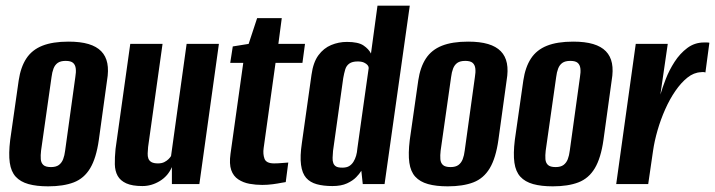

<svg xmlns="http://www.w3.org/2000/svg" viewBox="-20 -650 2525 678"><path d="M150 8Q109 8 80.5 0Q52 -8 35.5 -26Q19 -44 14.5 -75.5Q10 -107 16 -156L46 -366Q53 -413 73 -443.5Q93 -474 129.5 -488.5Q166 -503 222 -503Q264 -503 292.5 -494.5Q321 -486 337.5 -469Q354 -452 359 -426.5Q364 -401 358 -366L329 -156Q320 -92 298.5 -56Q277 -20 240.5 -6Q204 8 150 8ZM160 -60Q178 -60 188 -67.5Q198 -75 203 -88Q208 -101 210 -118L246 -378Q249 -395 247.5 -408Q246 -421 238 -428Q230 -435 212 -435Q194 -435 184 -428Q174 -421 169 -408Q164 -395 162 -378L125 -118Q123 -101 124 -88Q125 -75 133 -67.5Q141 -60 160 -60Z M483 7Q447 7 426 -2.5Q405 -12 395.5 -29Q386 -46 385.5 -70Q385 -94 388 -124L440 -495H554L503 -131Q502 -119 501.5 -108.5Q501 -98 504 -90Q507 -82 515 -77.5Q523 -73 538 -73Q551 -73 560 -77.5Q569 -82 575 -88Q581 -94 584 -99L639 -495H753L684 0H587V-60Q573 -28 544 -10.5Q515 7 483 7Z M906 3Q883 3 861 -1Q839 -5 821.5 -16.5Q804 -28 796.5 -49.5Q789 -71 794 -107L839 -428H793L802 -486L858 -495L888 -586H975L963 -495H1057L1048 -428H953L911 -127Q908 -106 914 -89.5Q920 -73 948 -73Q961 -73 978 -74.5Q995 -76 998 -76L989 -7Q986 -7 974 -4.5Q962 -2 943.5 0.5Q925 3 906 3Z M1154 7Q1122 7 1098.5 0.5Q1075 -6 1061 -22Q1047 -38 1043 -68Q1039 -98 1046 -145L1080 -386Q1086 -430 1104.5 -455Q1123 -480 1149.5 -491Q1176 -502 1205 -502Q1245 -502 1263.5 -489.5Q1282 -477 1290 -461L1313 -630H1427L1338 0H1261L1256 -47Q1250 -37 1238 -24.5Q1226 -12 1205.5 -2.5Q1185 7 1154 7ZM1189 -58Q1204 -58 1213 -63.5Q1222 -69 1228 -78.5Q1234 -88 1237.5 -100Q1241 -112 1242 -126Q1252 -197 1262 -268.5Q1272 -340 1282 -410Q1282 -415 1278 -420Q1274 -425 1265.5 -429Q1257 -433 1243 -433Q1224 -433 1213.5 -425.5Q1203 -418 1199 -404.5Q1195 -391 1192 -374L1156 -117Q1155 -104 1154.5 -93Q1154 -82 1157 -74Q1160 -66 1167 -62Q1174 -58 1189 -58Z M1561 8Q1520 8 1491.5 0Q1463 -8 1446.5 -26Q1430 -44 1425.5 -75.5Q1421 -107 1427 -156L1457 -366Q1464 -413 1484 -443.5Q1504 -474 1540.5 -488.5Q1577 -503 1633 -503Q1675 -503 1703.5 -494.5Q1732 -486 1748.5 -469Q1765 -452 1770 -426.5Q1775 -401 1769 -366L1740 -156Q1731 -92 1709.5 -56Q1688 -20 1651.5 -6Q1615 8 1561 8ZM1571 -60Q1589 -60 1599 -67.5Q1609 -75 1614 -88Q1619 -101 1621 -118L1657 -378Q1660 -395 1658.5 -408Q1657 -421 1649 -428Q1641 -435 1623 -435Q1605 -435 1595 -428Q1585 -421 1580 -408Q1575 -395 1573 -378L1536 -118Q1534 -101 1535 -88Q1536 -75 1544 -67.5Q1552 -60 1571 -60Z M1932 8Q1891 8 1862.5 0Q1834 -8 1817.5 -26Q1801 -44 1796.5 -75.5Q1792 -107 1798 -156L1828 -366Q1835 -413 1855 -443.5Q1875 -474 1911.5 -488.5Q1948 -503 2004 -503Q2046 -503 2074.5 -494.5Q2103 -486 2119.5 -469Q2136 -452 2141 -426.5Q2146 -401 2140 -366L2111 -156Q2102 -92 2080.5 -56Q2059 -20 2022.5 -6Q1986 8 1932 8ZM1942 -60Q1960 -60 1970 -67.5Q1980 -75 1985 -88Q1990 -101 1992 -118L2028 -378Q2031 -395 2029.5 -408Q2028 -421 2020 -428Q2012 -435 1994 -435Q1976 -435 1966 -428Q1956 -421 1951 -408Q1946 -395 1944 -378L1907 -118Q1905 -101 1906 -88Q1907 -75 1915 -67.5Q1923 -60 1942 -60Z M2156 0 2225 -495H2338L2312 -316Q2319 -340 2331 -371Q2343 -402 2362 -431.5Q2381 -461 2407 -480.5Q2433 -500 2466 -500Q2470 -500 2476 -500Q2482 -500 2485 -499L2471 -394Q2469 -395 2464.5 -395.5Q2460 -396 2455 -395Q2430 -394 2407.5 -376Q2385 -358 2365 -329Q2345 -300 2329 -264Q2313 -228 2302 -190Q2291 -152 2286 -117L2269 0Z"/></svg>

Font: Alumni Sans Thin
Style: Bold Italic
Weight: 700
Italic angle: -8°
Version: Version 1.016